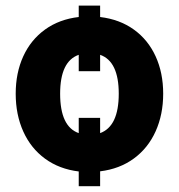

<svg xmlns="http://www.w3.org/2000/svg" viewBox="-20 -595 628 675"><path d="M332 -535.2Q400.9 -526.9 450.7 -491Q500.5 -455.1 527.1 -397Q553.7 -338.9 553.7 -265.6Q553.7 -192.4 527.1 -133.3Q500.5 -74.2 450.4 -37.6Q400.4 -1 332 7.3V59.6H256.8V7.8Q188.5 -0.5 138.4 -37.1Q88.4 -73.7 61.8 -132.8Q35.2 -191.9 35.2 -265.6Q35.2 -338.9 61.8 -397Q88.4 -455.1 138.4 -491.2Q188.5 -527.3 256.8 -535.2V-575.2H332ZM332 -127Q397.5 -150.9 397.5 -265.6Q397.5 -379.4 332 -402.3V-344.7H256.8V-402.3Q191.4 -379.4 191.4 -265.6Q191.4 -149.9 256.8 -127V-180.7H332Z"/></svg>

Font: Pretendard Std ExtraBold
Style: Regular
Weight: 800
Designer: Base glyphs from Inter by Rasmus Andersson; Hangeul glyphs from Noto Sans CJK(Source Han Sans) by Jang Soo-young and Kan
Foundry: Kil Hyung-jin
Version: Version 1.309